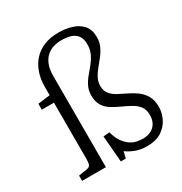

<svg xmlns="http://www.w3.org/2000/svg" viewBox="-183 -919 1017 1070"><g transform="rotate(-30 326.0 -384.0)"><path d="M286 14 272 -155 312 -158Q323 -117 340.5 -93Q358 -69 378 -55.5Q398 -42 418.5 -38Q439 -34 457 -34Q487 -34 509.5 -45.5Q532 -57 544 -78.5Q556 -100 556 -130Q556 -165 539.5 -186Q523 -207 497 -221.5Q471 -236 442 -249Q413 -262 386.5 -278Q360 -294 343.5 -319.5Q327 -345 327 -386Q327 -418 339.5 -443.5Q352 -469 370.5 -491Q389 -513 407.5 -536Q426 -559 438.5 -585Q451 -611 451 -645Q451 -684 433.5 -704Q416 -724 390 -730.5Q364 -737 338 -737Q310 -737 285 -729.5Q260 -722 240.5 -704.5Q221 -687 209.5 -658Q198 -629 198 -587V0H45V-34L96 -42Q117 -45 122 -57Q127 -69 127 -93V-456H49V-494L127 -504V-559Q127 -608 141.5 -649Q156 -690 183.5 -720Q211 -750 251 -766Q291 -782 343 -782Q387 -782 427 -770Q467 -758 492 -730Q517 -702 517 -652Q517 -621 505 -595Q493 -569 475 -546Q457 -523 439 -501.5Q421 -480 409 -457Q397 -434 397 -407Q397 -376 413 -356Q429 -336 455 -322Q481 -308 509.5 -294.5Q538 -281 563.5 -262.5Q589 -244 605.5 -215.5Q622 -187 622 -144Q622 -107 604.5 -70.5Q587 -34 551 -10Q515 14 456 14Q413 14 380 0.5Q347 -13 328 -28L318 14Z"/></g></svg>

Font: Literata 18pt Light
Style: Regular
Weight: 300
Designer: Latin by Veronika Burian and Jose Scaglione. Greek by Irene Vlachou. Cyrillic by Vera Evstafieva.
Foundry: TypeTogether
Version: Version 3.103;gftools[0.9.29]